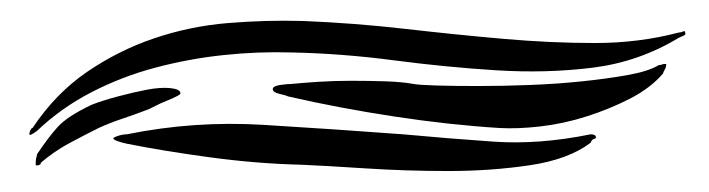

<svg xmlns="http://www.w3.org/2000/svg" viewBox="-20 -0 676 183"><path d="M456 122Q408 119 355.5 111Q303 103 255 92Q253 91 246.5 89.5Q240 88 240 85Q240 82 247 81Q254 80 258 80Q268 79 283 78Q298 77 314.5 77Q331 77 347 77.5Q363 78 374 80Q379 81 396 81.5Q413 82 436 82Q459 82 485 81Q511 80 535 77.5Q559 75 578.5 71.5Q598 68 608 62Q610 62 611 61.5Q612 61 613 61H615Q615 64 613.5 66.5Q612 69 612 70Q600 84 580.5 94Q561 104 539 111Q517 118 495 120.5Q473 123 456 122ZM267 157Q225 156 180.5 150Q136 144 101 137Q96 136 92 134.5Q88 133 88 132Q88 131 92.5 129.5Q97 128 101 128Q165 115 231 119Q297 123 364 128Q407 132 450.5 135Q494 138 543 128Q548 128 548 131Q548 132 546 132.5Q544 133 543 136Q522 152 485 157.5Q448 163 407.5 163Q367 163 328.5 160.5Q290 158 267 157ZM15 125Q8 130 8 128Q8 126 9 124Q10 122 11 122Q33 89 63 68.5Q93 48 127 36.5Q161 25 197 22Q233 19 269 20Q318 22 366 27.5Q414 33 459.5 37Q505 41 547 41Q589 41 627 31Q629 31 631 30Q633 29 633 31Q634 33 631.5 34Q629 35 627 36Q589 59 545 64.5Q501 70 453 67Q405 64 355.5 57.5Q306 51 258 50Q226 49 193 52.5Q160 56 128 64.5Q96 73 67 88Q38 103 15 125ZM74 122Q60 129 46 136.5Q32 144 19 155Q19 157 16.5 157.5Q14 158 14 157Q14 151 15 149Q15 147 16 146Q26 131 35 121Q44 111 67 100Q77 96 92 92Q107 88 120 85.5Q133 83 142.5 84Q152 85 152 89Q152 90 148 92Q144 94 139 96Q134 98 129 100.5Q124 103 122 104Q109 109 97 113Q85 117 74 122Z"/></svg>

Font: Akronim
Style: Regular
Weight: 400
Designer: Grzegorz Klimczewski
Foundry: Fonty.PL
Version: Version 1.001